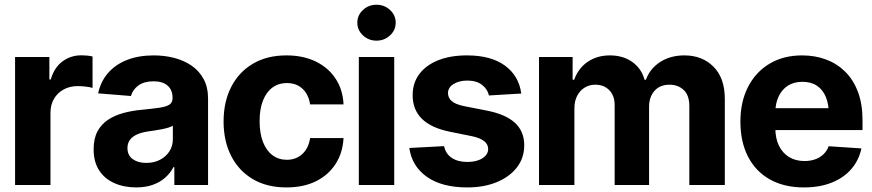

<svg xmlns="http://www.w3.org/2000/svg" viewBox="-20 -789 3719 819"><path d="M44.3 0V-545.9H190.6V-450H196.5Q211.3 -501.1 246.5 -527.1Q281.7 -553.1 327.3 -553.1Q338.7 -553.1 351.8 -551.9Q364.8 -550.6 374.8 -548V-413.9Q364.3 -417.5 345.5 -419.6Q326.7 -421.7 310.7 -421.7Q277.6 -421.7 251.4 -407.3Q225.1 -392.9 210.2 -367.4Q195.3 -342 195.3 -308.4V0Z M560.6 10.4Q508.6 10.4 467.4 -8Q426.3 -26.3 402.8 -62.4Q379.4 -98.5 379.4 -152.3Q379.4 -198 395.9 -228.7Q412.4 -259.4 441.2 -278.3Q470 -297.2 506.8 -307.1Q543.6 -317 584.3 -320.7Q631.7 -325.3 660.7 -329.6Q689.6 -333.9 702.9 -342.9Q716.1 -352 716.1 -369.3V-371.7Q716.1 -405.2 695 -423.7Q673.9 -442.2 635.4 -442.2Q594.6 -442.2 570.4 -424.4Q546.2 -406.6 538.4 -379.5L398.5 -390.8Q409.2 -440.6 440.4 -477Q471.6 -513.3 521.1 -533Q570.7 -552.7 636 -552.7Q681.4 -552.7 722.9 -542.1Q764.5 -531.4 797.1 -509.1Q829.7 -486.7 848.6 -451.7Q867.5 -416.7 867.5 -368.2V0H723.7V-76H719.8Q706.5 -50.5 684.6 -31.1Q662.7 -11.7 631.9 -0.7Q601.2 10.4 560.6 10.4ZM603.8 -94.1Q637.2 -94.1 662.7 -107.5Q688.3 -120.9 702.8 -143.7Q717.3 -166.5 717.3 -194.9V-252.7Q710.4 -248.4 698 -244.6Q685.6 -240.8 670.4 -237.8Q655.1 -234.8 640 -232.5Q624.9 -230.3 612.6 -228.5Q585.7 -224.7 565.8 -216.1Q545.8 -207.4 534.8 -193.1Q523.7 -178.8 523.7 -157.4Q523.7 -126.3 546.2 -110.2Q568.8 -94.1 603.8 -94.1Z M1201.9 10.5Q1118.1 10.5 1058 -25.2Q997.9 -61 965.8 -124.4Q933.7 -187.7 933.7 -270.7Q933.7 -354.5 966.1 -417.9Q998.4 -481.3 1058.5 -517Q1118.7 -552.7 1201.5 -552.7Q1272.9 -552.7 1326.5 -526.8Q1380.1 -500.9 1411.2 -454Q1442.4 -407 1445.4 -343.8H1302.8Q1298.8 -371 1286 -391.5Q1273.2 -412 1252.4 -423.4Q1231.6 -434.8 1203.6 -434.8Q1168.6 -434.8 1142.5 -415.8Q1116.4 -396.9 1101.9 -360.5Q1087.4 -324.2 1087.4 -272.5Q1087.4 -220.6 1101.7 -183.6Q1116 -146.6 1142.2 -127Q1168.4 -107.4 1203.6 -107.4Q1242.7 -107.4 1269.5 -132Q1296.3 -156.6 1302.8 -200.2H1445.4Q1442.1 -137.5 1411.7 -90Q1381.2 -42.5 1328 -16Q1274.7 10.5 1201.9 10.5Z M1510.6 0V-545.9H1661.6V0ZM1586 -615.6Q1552.2 -615.6 1528.2 -638.1Q1504.2 -660.5 1504.2 -692.2Q1504.2 -724.1 1528.2 -746.4Q1552.2 -768.8 1586 -768.8Q1619.8 -768.8 1643.8 -746.4Q1667.9 -724.1 1667.9 -692.3Q1667.9 -660.5 1643.8 -638.1Q1619.8 -615.6 1586 -615.6Z M2203.5 -390 2065.6 -381.8Q2060.2 -407.9 2036.7 -426.6Q2013.2 -445.3 1973.8 -445.3Q1938.7 -445.3 1914.8 -430.6Q1891 -415.9 1891 -391.8Q1891 -372 1906.4 -358.1Q1921.8 -344.2 1959.6 -336.3L2058.8 -316.8Q2138 -301 2177.1 -264.6Q2216.2 -228.3 2216.2 -169.3Q2216.2 -115.4 2185 -75Q2153.7 -34.5 2099 -12Q2044.2 10.5 1973.4 10.5Q1865 10.5 1800.9 -34.7Q1736.8 -80 1726 -157.8L1874.2 -165.6Q1881.3 -132.5 1907.3 -115.4Q1933.3 -98.2 1973.6 -98.2Q2013.3 -98.2 2037.8 -113.9Q2062.3 -129.5 2062.3 -153.3Q2062.3 -193.7 1992.4 -208.2L1898 -227.3Q1818.2 -243.7 1779.2 -282.7Q1740.2 -321.7 1740.2 -382.8Q1740.2 -435.6 1769 -473.6Q1797.8 -511.6 1849.8 -532.2Q1901.8 -552.7 1971.5 -552.7Q2075 -552.7 2134.3 -508.9Q2193.7 -465.1 2203.5 -390Z M2279.2 0V-545.9H2422.6V-448.8H2429.2Q2446.3 -497.2 2486.4 -525Q2526.6 -552.7 2581.5 -552.7Q2637.9 -552.7 2677.1 -524.7Q2716.4 -496.6 2729.4 -448.8H2735.3Q2752.1 -496 2795.8 -524.4Q2839.6 -552.7 2899.5 -552.7Q2975.7 -552.7 3023.7 -504.3Q3071.8 -455.9 3071.8 -367V0H2920.4V-337.1Q2920.4 -382.7 2896.3 -405.2Q2872.2 -427.7 2836 -427.7Q2795 -427.7 2771.9 -401.6Q2748.7 -375.5 2748.7 -333.2V0H2601.9V-340.6Q2601.9 -380.6 2579.1 -404.2Q2556.3 -427.7 2519 -427.7Q2493.7 -427.7 2473.5 -415.1Q2453.4 -402.5 2441.8 -380.1Q2430.2 -357.7 2430.2 -327.3V0Z M3409 10.5Q3325.1 10.5 3264.2 -23.6Q3203.3 -57.7 3170.8 -120.8Q3138.3 -183.9 3138.3 -270.3Q3138.3 -354.6 3170.8 -418.1Q3203.2 -481.6 3262.4 -517.2Q3321.6 -552.7 3401.8 -552.7Q3456 -552.7 3502.8 -535.5Q3549.6 -518.3 3584.8 -483.7Q3619.9 -449.2 3639.6 -397.3Q3659.2 -345.3 3659.2 -275.6V-234.2H3198.4V-327.5H3585.9L3515.4 -303.1Q3515.4 -344.9 3502.7 -375.5Q3490 -406.2 3465 -423.1Q3440 -440 3402.9 -440Q3365.8 -440 3340 -423Q3314.3 -406 3300.8 -376.5Q3287.3 -347.1 3287.3 -309V-243Q3287.3 -198.8 3302.8 -167.3Q3318.3 -135.7 3346.3 -118.9Q3374.3 -102.1 3411.3 -102.1Q3436.4 -102.1 3457 -109.3Q3477.5 -116.5 3492.4 -130.7Q3507.2 -144.8 3514.8 -165.2L3654.5 -155.9Q3643.8 -105.5 3611.5 -68Q3579.1 -30.6 3527.8 -10Q3476.5 10.5 3409 10.5Z"/></svg>

Font: Inter Tight
Style: Regular
Weight: 400
Designer: Rasmus Andersson
Foundry: rsms
Version: Version 3.002